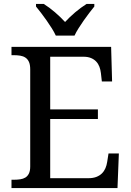

<svg xmlns="http://www.w3.org/2000/svg" viewBox="-20 -951 663 971"><path d="M233.9 -49.8H426.8Q450.7 -49.8 467.5 -56.4Q484.4 -63 495.6 -74.2Q506.8 -85.4 513.2 -100.3Q519.5 -115.2 522 -131.8L528.8 -174.8H581.1L574.2 0H38.1V-42H50.8Q67.4 -42 82.3 -44.2Q97.2 -46.4 108.4 -53.2Q119.6 -60.1 126.2 -73.5Q132.8 -86.9 132.8 -108.9V-600.1Q132.8 -623.5 126.5 -637.7Q120.1 -651.9 108.9 -659.4Q97.7 -667 82.8 -669.4Q67.9 -671.9 50.8 -671.9H38.1V-713.9H542L546.9 -539.1H495.1L490.2 -582Q488.3 -598.6 482.7 -613.5Q477.1 -628.4 466.6 -639.6Q456.1 -650.9 440.2 -657.5Q424.3 -664.1 401.9 -664.1H233.9V-397.9H475.1V-349.1H233.9ZM162.1 -931.2H201.2Q215.3 -922.4 229.7 -911.6Q244.1 -900.9 258.1 -888.9Q272 -877 284.9 -864.5Q297.9 -852.1 309.1 -839.8Q320.3 -852.1 333.3 -864.5Q346.2 -877 360.4 -888.9Q374.5 -900.9 389.2 -911.6Q403.8 -922.4 418 -931.2H457V-918Q445.3 -903.8 431.2 -885.3Q417 -866.7 403.1 -846.9Q389.2 -827.1 377 -807.6Q364.7 -788.1 356.9 -771H262.2Q254.4 -788.1 242.2 -807.6Q230 -827.1 216.1 -846.9Q202.1 -866.7 188 -885.3Q173.8 -903.8 162.1 -918Z"/></svg>

Font: Noto Serif
Style: Regular
Weight: 400
Designer: Monotype Design team
Foundry: Monotype Imaging Inc.
Version: Version 1.02